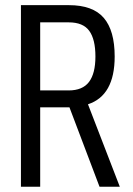

<svg xmlns="http://www.w3.org/2000/svg" viewBox="-20 -710 506 730"><path d="M244.1 -301.8H132.8V0H59.6V-690.4H242.2Q333 -690.4 374.5 -642.1Q416 -593.8 416 -495.1Q416 -346.7 314.5 -313.5L435.5 0H358.4ZM132.8 -366.2H241.2Q293.9 -366.2 318.4 -398.4Q342.8 -430.7 342.8 -495.1Q342.8 -560.5 319.3 -592.8Q295.9 -625 241.2 -625H132.8Z"/></svg>

Font: Altinn-DIN Condensed
Style: Regular
Weight: 400
Width: 3
Designer: Charles Nix
Foundry: Altinn
Version: Version 2.00